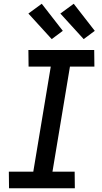

<svg xmlns="http://www.w3.org/2000/svg" viewBox="-20 -1001 540 1021"><path d="M378 0H28L27 -88H157L250 -647H132L131 -735H481L482 -647H352L259 -88H377ZM425 -793 301 -929 372 -981 484 -837ZM255 -793 131 -929 202 -981 314 -837Z"/></svg>

Font: Iosevka Term Curly Semibold
Style: Italic
Weight: 600
Italic angle: -9°
Designer: Belleve Invis
Foundry: Belleve Invis
Version: Version 32.3.0